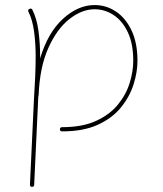

<svg xmlns="http://www.w3.org/2000/svg" viewBox="-20 -517 644 757"><path d="M216.3 -7.3Q216.3 -15.6 225.1 -15.6Q304.7 -15.6 358.6 -40.3Q412.6 -64.9 444.8 -104.5Q477.1 -144 491.2 -189.7Q505.4 -235.4 505.4 -277.3Q505.4 -344.7 483.9 -389.9Q462.4 -435.1 427.7 -457.8Q393.1 -480.5 353 -480.5Q302.7 -480.5 253.4 -441.7Q204.1 -402.8 170.4 -327.4Q136.7 -252 132.3 -141.6Q132.3 -139.6 131.3 -138.2Q130.9 -134.3 130.6 -130.6Q130.4 -127 130.4 -123L114.7 211.9Q114.7 219.7 106 219.7Q98.1 219.7 98.1 210.9L113.8 -124Q116.7 -170.9 118.7 -213.6Q120.6 -256.3 120.6 -294.4Q120.6 -346.7 114.3 -393.1Q107.9 -439.5 92.3 -470.2Q88.4 -478.5 96.2 -481.9Q104.5 -485.8 107.9 -478Q125 -443.8 131.6 -395.5Q138.2 -347.2 138.2 -294.4Q138.2 -290.5 138.2 -286.6Q168.5 -388.2 228 -442.6Q287.6 -497.1 353 -497.1Q398.9 -497.1 437.3 -471.4Q475.6 -445.8 498.8 -396.7Q522 -347.7 522 -277.3Q522 -232.9 506.6 -184.3Q491.2 -135.7 457 -93.5Q422.9 -51.3 365.7 -25.1Q308.6 1 225.1 1Q216.3 1 216.3 -7.3Z"/></svg>

Font: Mikhak-FD Thin
Style: Regular
Weight: 100
Designer: Amin Abedi
Version: Version 3.2